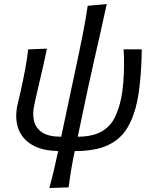

<svg xmlns="http://www.w3.org/2000/svg" viewBox="-20 -742 760 957"><path d="M226 195Q238.5 149 249 104.8Q259.5 60.5 270 10.5Q189 9.5 139 -20.5Q89 -50.5 71 -101.8Q53 -153 67 -218.5Q71.5 -239.5 76 -257.8Q80.5 -276 84.5 -294Q97 -350.5 105.8 -398.2Q114.5 -446 120.5 -496L214 -499.5Q196 -413.5 178.5 -340.2Q161 -267 150.5 -217Q141 -173.5 150 -137.8Q159 -102 191.2 -81.2Q223.5 -60.5 285 -60.5L367.5 -448.5Q381 -512 390 -557.8Q399 -603.5 405.5 -640Q412 -676.5 417 -713L512 -722Q496.5 -648.5 481.2 -581.8Q466 -515 450.2 -445.5Q434.5 -376 417 -295.5L367.5 -60.5Q444 -61.5 487 -86.8Q530 -112 551.2 -154.8Q572.5 -197.5 583.5 -250.5Q590.5 -282.5 594.2 -327Q598 -371.5 598.2 -416.8Q598.5 -462 596 -496H686.5Q686.5 -461 684 -414.2Q681.5 -367.5 676.5 -320.2Q671.5 -273 664 -237.5Q647.5 -159 614 -103.5Q580.5 -48 518.2 -18.5Q456 11 353 11H352.5Q342.5 58 335.2 101.8Q328 145.5 322 192Z"/></svg>

Font: Commissioner Flair
Style: Italic
Weight: 400
Italic angle: -12°
Designer: Kostas Bartsokas
Foundry: Kostas Bartsokas
Version: Version 1.000; ttfautohint (v1.8.3)